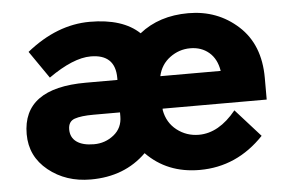

<svg xmlns="http://www.w3.org/2000/svg" viewBox="-44 -608 1024 678"><g transform="rotate(-5 468.0 -269.5)"><path d="M895 -219H526V-214Q534 -169 568 -142.5Q602 -116 646 -116Q717 -116 778 -191L866 -93Q770 8 638 8Q523 8 449 -68Q372 8 252 8Q164 8 102 -42Q40 -92 40 -171Q40 -334 264 -334H376V-341Q376 -425 289 -425Q227 -425 139 -363L72 -460Q180 -547 296.5 -547Q413 -547 472 -491Q542 -547 645.5 -547Q749 -547 822 -480.5Q895 -414 895 -296ZM375 -205V-219H281Q237 -219 214 -211Q191 -203 191 -174.5Q191 -146 212.5 -130.5Q234 -115 274 -115Q314 -115 344.5 -139.5Q375 -164 375 -205ZM528 -334H742Q735 -377 708 -400Q681 -423 641.5 -423Q602 -423 569.5 -399Q537 -375 528 -334Z"/></g></svg>

Font: Montserrat_am3
Style: Bold
Weight: 700
Designer: Julieta Ulanovsky
Foundry: Julieta Ulanovsky. Armenina letters added by Vahan Hovhannisyan
Version: Version 2.001